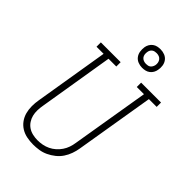

<svg xmlns="http://www.w3.org/2000/svg" viewBox="-281 -1073 1187 1187"><g transform="rotate(45 312.5 -479.0)"><path d="M249 8Q221 8 193.5 2.5Q166 -3 143.5 -17Q121 -31 105.5 -52.5Q90 -74 83 -100Q76 -126 76 -154.5Q76 -183 81 -211L161 -697H99V-735H272V-697H204L123 -204Q119 -182 118.5 -160Q118 -138 123 -118Q128 -98 139.5 -80.5Q151 -63 168 -51.5Q185 -40 206.5 -35Q228 -30 249 -30Q271 -30 292 -34Q313 -38 333 -47.5Q353 -57 370 -72Q387 -87 399.5 -105.5Q412 -124 419 -144.5Q426 -165 429 -186L514 -697H451V-735H625V-697H557L471 -179Q467 -154 458 -128.5Q449 -103 434 -80.5Q419 -58 397 -40.5Q375 -23 350.5 -11.5Q326 0 300 4Q274 8 249 8ZM390 -804Q371 -804 353.5 -811Q336 -818 325 -832.5Q314 -847 311 -866Q308 -885 311 -905Q313 -918 320 -930.5Q327 -943 338.5 -951.5Q350 -960 363.5 -963Q377 -966 390 -966Q410 -966 427.5 -959Q445 -952 456 -937.5Q467 -923 470 -904Q473 -885 469 -865Q467 -852 460 -839.5Q453 -827 441.5 -818.5Q430 -810 416.5 -807Q403 -804 390 -804ZM390 -838Q398 -838 406 -839.5Q414 -841 420.5 -846Q427 -851 431 -858.5Q435 -866 437 -874Q439 -885 437 -896Q435 -907 428.5 -915.5Q422 -924 412 -928Q402 -932 390 -932Q383 -932 375 -930.5Q367 -929 360 -924Q353 -919 349 -911.5Q345 -904 344 -896Q342 -885 343.5 -874Q345 -863 351.5 -854.5Q358 -846 368.5 -842Q379 -838 390 -838Z"/></g></svg>

Font: Iosevka Curly Slab XLtEx
Style: Italic
Weight: 200
Width: 7
Italic angle: -9°
Monospace: yes
Designer: Belleve Invis
Foundry: Belleve Invis
Version: Version 11.1.0; ttfautohint (v1.8.3)